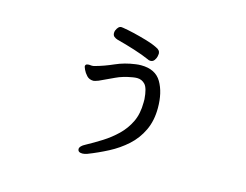

<svg xmlns="http://www.w3.org/2000/svg" viewBox="-89 -710 1179 919"><g transform="rotate(15 500.0 -250.5)"><path d="M380 -531Q380 -537 382 -543Q392 -567 407 -567Q413 -567 416 -566Q466 -558 535 -538Q567 -529 591 -517Q613 -508 613 -490Q613 -486 611 -476.5Q609 -467 602 -457Q595 -447 582 -447Q575 -447 568 -451Q539 -464 493.5 -478.5Q448 -493 405 -504Q395 -507 387.5 -513Q380 -519 380 -531ZM304 -353 318 -352Q325 -352 332 -354Q376 -366 421 -386Q466 -406 519 -413Q532 -415 546 -415Q617 -415 646.5 -365Q676 -315 676 -238Q676 -175 653 -126.5Q630 -78 591 -43Q552 -8 504 17Q456 42 407 61Q393 66 383 66Q360 66 360 49Q360 35 387 21Q424 1 462 -23Q500 -47 532 -78Q564 -109 583.5 -149.5Q603 -190 603 -246V-262Q599 -316 583 -333.5Q567 -351 543 -351Q534 -351 522 -349Q474 -341 441 -325Q408 -309 368 -291Q349 -284 344 -284Q344 -284 344 -284Q323 -284 310.5 -297.5Q298 -311 292 -324.5Q286 -338 286 -341.5Q286 -345 290 -350Q297 -353 304 -353Z"/></g></svg>

Font: Moon Stars Kai HW
Style: Bold
Weight: 700
Designer: GuiWonder
Version: Version 1.101